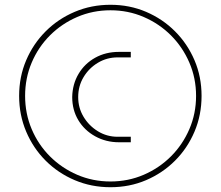

<svg xmlns="http://www.w3.org/2000/svg" viewBox="-20 -744 923 803"><path d="M442 39Q362 39 292.5 9.5Q223 -20 171 -72Q119 -124 89.5 -193.5Q60 -263 60 -343Q60 -423 89.5 -492Q119 -561 171 -613Q223 -665 292.5 -694.5Q362 -724 442 -724Q522 -724 591 -694.5Q660 -665 712 -613Q764 -561 793.5 -492Q823 -423 823 -343Q823 -263 793.5 -193.5Q764 -124 712 -72Q660 -20 591 9.5Q522 39 442 39ZM442 15Q516 15 581 -13Q646 -41 695 -90Q744 -139 772 -204Q800 -269 800 -343Q800 -417 772 -482Q744 -547 695 -596Q646 -645 581 -673Q516 -701 442 -701Q368 -701 303 -673Q238 -645 189 -596Q140 -547 112.5 -482Q85 -417 85 -343Q85 -269 112.5 -204Q140 -139 189 -90Q238 -41 303 -13Q368 15 442 15ZM478 -149Q423 -149 378 -174Q333 -199 307.5 -241.5Q282 -284 282 -338Q283 -392 308.5 -435Q334 -478 378 -502.5Q422 -527 477 -527H527V-504H472Q427 -504 389.5 -481.5Q352 -459 329.5 -421.5Q307 -384 307 -338Q307 -293 329.5 -255.5Q352 -218 389.5 -195Q427 -172 472 -172H527V-149Z"/></svg>

Font: MuseoModerno SemiBold Thin
Style: Regular
Weight: 250
Version: Version 1.001